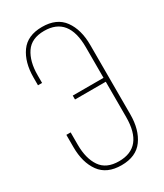

<svg xmlns="http://www.w3.org/2000/svg" viewBox="-180 -777 729 854"><g transform="rotate(-30 184.5 -350.0)"><path d="M330 -528V-172Q330 -93 294.5 -44Q259 5 184 5Q109 5 73.5 -44Q38 -93 38 -172V-235H60V-171Q60 -101 89 -58.5Q118 -16 183 -16Q308 -16 308 -171V-352H150V-372H308V-529Q308 -685 183 -685Q118 -685 89 -642Q60 -599 60 -529V-489H39V-528Q39 -607 74 -656Q109 -705 184 -705Q259 -705 294.5 -656Q330 -607 330 -528Z"/></g></svg>

Font: Bebas Neue Light
Style: Regular
Weight: 300
Designer: Ryoichi Tsunekawa
Foundry: Ryoichi Tsunekawa
Version: Version 001.003; ttfautohint (v1.5.65-e2d9)